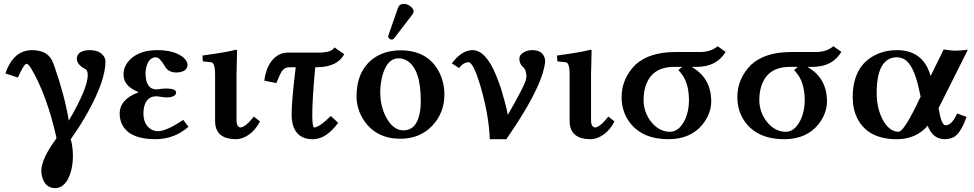

<svg xmlns="http://www.w3.org/2000/svg" viewBox="-20 -702 4996 985"><path d="M521 -386.2Q521 -290.5 432.1 -128.9Q393.1 -58.1 342.8 12.2Q353.5 48.3 354 96.2Q354 172.4 325.2 222.7Q300.8 262.2 264.2 263.2Q210.4 263.2 195.3 202.1Q191.9 187.5 191.9 173.8Q192.9 111.8 269 8.8V2Q221.2 -212.9 139.2 -352.1Q125 -374 116.2 -375Q102.5 -373.5 71.8 -304.2L7.8 -325.2Q42 -427.2 118.2 -442.4Q130.9 -444.8 143.1 -444.8Q218.8 -444.8 245.6 -394.5Q252.4 -381.3 258.8 -362.8Q312 -210.9 333 -83Q429.7 -248.5 430.2 -315.9Q429.7 -341.8 418.9 -347.2Q384.8 -363.3 376 -388.7Q374.5 -394.5 374 -398.9Q374 -436.5 422.9 -443.8Q431.6 -444.8 439.9 -444.8Q492.2 -444.8 513.7 -411.6Q520.5 -399.4 521 -386.2Z M715.8 -121.1Q715.8 -62 755.9 -38.1Q772 -29.3 790 -28.8Q835.4 -29.8 919.9 -86.9L946.8 -51.8Q876.5 10.7 779.8 12.2Q629.9 12.2 599.6 -80.1Q593.8 -98.6 593.8 -118.2Q593.8 -192.4 689.5 -228Q691.4 -228.5 691.9 -229Q625 -255.4 615.7 -301.3Q613.8 -311.5 613.8 -321.8Q613.8 -368.2 656.2 -404.8Q704.6 -444.8 786.6 -444.8Q877.4 -444.8 922.9 -405.3Q941.4 -387.7 941.9 -370.1Q941.9 -336.4 895.5 -330.6Q889.6 -330.1 884.8 -330.1Q844.7 -330.1 826.7 -360.4Q825.2 -362.8 824.7 -363.8Q799.8 -406.7 780.8 -408.2Q749.5 -408.2 734.9 -371.6Q727.1 -351.6 726.6 -325.2Q727.5 -244.1 782.7 -243.2Q784.7 -243.2 791 -244.1Q815.9 -248 834 -248Q882.8 -247.1 883.8 -227.1Q881.3 -202.6 833 -202.1Q829.6 -202.1 817.9 -203.6Q809.6 -204.6 805.7 -205.1Q790.5 -208 781.7 -208Q732.4 -208 719.2 -153.3Q715.8 -138.2 715.8 -121.1Z M1083.5 -320.8Q1083.5 -377.4 1065.4 -382.3Q1063 -382.8 1061.5 -382.8L1020.5 -387.2L1018.6 -417Q1152.3 -435.5 1189.5 -446.8Q1195.3 -445.8 1196.3 -443.8Q1196.3 -442.4 1193.4 -321.3V-83Q1193.4 -55.2 1209.5 -48.8Q1211.9 -48.3 1213.4 -47.9Q1239.3 -49.3 1282.2 -104L1313.5 -79.1Q1283.2 -20 1231.9 2.9Q1211.4 11.7 1192.4 12.2Q1090.3 12.2 1084 -69.8Q1083.5 -76.7 1083.5 -83Z M1454.1 -432.1H1618.2Q1683.1 -433.1 1695.8 -459L1746.1 -423.8Q1711.4 -360.4 1614.7 -357.4Q1607.4 -357.4 1601.1 -356.9H1597.2Q1582 -196.3 1582 -108.9Q1582.5 -48.8 1591.8 -47.9Q1619.1 -49.8 1677.2 -106.9L1714.8 -71.8Q1656.7 6.8 1594.2 11.7Q1588.4 12.2 1584 12.2Q1502 12.2 1481.4 -65.4Q1476.1 -86.9 1476.1 -111.8Q1476.1 -188 1497.1 -356.9H1463.9Q1437 -356.9 1421.9 -330.1Q1413.6 -314.9 1397.9 -275.9L1335.9 -288.1Q1347.2 -373 1395 -411.1Q1421.4 -431.6 1454.1 -432.1Z M2050.8 -682.1Q2075.7 -682.1 2094.2 -661.6Q2101.6 -652.3 2102.1 -644Q2101.1 -634.8 2096.7 -628.9L2002.9 -506.8Q1996.6 -499.5 1991.7 -499Q1977.5 -499 1972.7 -509.8Q1972.2 -511.7 1971.7 -513.2Q1972.2 -519 1973.1 -522L2022.9 -665Q2029.8 -681.2 2050.8 -682.1ZM2024.9 -402.8Q1968.8 -402.8 1943.8 -321.3Q1931.2 -278.8 1930.7 -229Q1930.7 -148.4 1968.8 -86.9Q2002.4 -33.7 2049.8 -33.2Q2113.3 -33.2 2131.8 -114.7Q2138.7 -145 2138.7 -184.1Q2138.7 -347.2 2068.4 -390.6Q2048.8 -402.8 2024.9 -402.8ZM1809.1 -207Q1809.1 -338.4 1896 -402.3Q1953.1 -443.4 2034.7 -443.8Q2173.3 -443.8 2231.4 -335Q2259.8 -280.8 2259.8 -215.8Q2259.8 -124 2198.7 -58.1Q2134.8 9.8 2033.7 9.8Q1913.1 9.8 1849.1 -81.1Q1809.6 -139.2 1809.1 -207Z M2710.4 -444.8Q2761.7 -444.8 2773.9 -405.3Q2776.4 -396.5 2776.9 -388.2Q2776.4 -369.6 2763.7 -324.2Q2728.5 -216.3 2623.5 -56.2Q2602.5 -23.9 2577.6 12.2H2492.7Q2488.3 -114.3 2442.9 -266.6Q2408.2 -381.3 2383.8 -382.8Q2356.9 -381.8 2335.4 -353L2297.9 -377Q2349.1 -444.3 2403.8 -444.8Q2472.2 -444.8 2524.9 -315.9Q2536.1 -288.1 2550.8 -246.1Q2576.2 -161.6 2585.4 -112.8Q2669.4 -258.3 2678.2 -293.5Q2680.2 -302.7 2680.7 -309.1Q2680.2 -345.2 2661.6 -359.9Q2645 -374 2644.5 -400.9Q2644.5 -422.9 2672.4 -436.5Q2689.5 -444.8 2710.4 -444.8Z M2902.3 -320.8Q2902.3 -377.4 2884.3 -382.3Q2881.8 -382.8 2880.4 -382.8L2839.4 -387.2L2837.4 -417Q2971.2 -435.5 3008.3 -446.8Q3014.2 -445.8 3015.1 -443.8Q3015.1 -442.4 3012.2 -321.3V-83Q3012.2 -55.2 3028.3 -48.8Q3030.8 -48.3 3032.2 -47.9Q3058.1 -49.3 3101.1 -104L3132.3 -79.1Q3102.1 -20 3050.8 2.9Q3030.3 11.7 3011.2 12.2Q2909.2 12.2 2902.8 -69.8Q2902.3 -76.7 2902.3 -83Z M3417 -25.9Q3462.9 -25.9 3492.7 -85.4Q3514.6 -130.4 3514.6 -187Q3514.6 -269 3480.5 -317.9Q3470.7 -331.1 3460 -342.8Q3461.9 -343.8 3463.9 -345.5Q3465.8 -347.2 3467.8 -349.1Q3469.7 -351.1 3471.7 -352.5Q3473.6 -354 3475.3 -355Q3477.1 -356 3477.5 -357.4L3478 -358.9H3438Q3320.3 -358.9 3290 -253.9Q3281.7 -223.6 3281.7 -189Q3281.7 -124.5 3323.7 -73.2Q3363.3 -26.4 3417 -25.9ZM3238.8 -369.1Q3309.6 -434.6 3442.9 -435.1H3572.8Q3627 -435.5 3661.6 -464.8L3702.6 -436Q3657.7 -359.4 3554.7 -358.9H3528.8Q3623.5 -303.7 3628.4 -194.8Q3628.4 -189 3628.9 -184.1Q3628.9 -121.1 3585.9 -65.4Q3524.9 11.2 3410.6 12.2Q3273.4 12.2 3208.5 -76.7Q3168.9 -131.3 3168.9 -205.1Q3169.4 -297.9 3238.8 -369.1Z M4010.7 -25.9Q4056.6 -25.9 4086.4 -85.4Q4108.4 -130.4 4108.4 -187Q4108.4 -269 4074.2 -317.9Q4064.5 -331.1 4053.7 -342.8Q4055.7 -343.8 4057.6 -345.5Q4059.6 -347.2 4061.5 -349.1Q4063.5 -351.1 4065.4 -352.5Q4067.4 -354 4069.1 -355Q4070.8 -356 4071.3 -357.4L4071.8 -358.9H4031.7Q3914.1 -358.9 3883.8 -253.9Q3875.5 -223.6 3875.5 -189Q3875.5 -124.5 3917.5 -73.2Q3957 -26.4 4010.7 -25.9ZM3832.5 -369.1Q3903.3 -434.6 4036.6 -435.1H4166.5Q4220.7 -435.5 4255.4 -464.8L4296.4 -436Q4251.5 -359.4 4148.4 -358.9H4122.6Q4217.3 -303.7 4222.2 -194.8Q4222.2 -189 4222.7 -184.1Q4222.7 -121.1 4179.7 -65.4Q4118.7 11.2 4004.4 12.2Q3867.2 12.2 3802.2 -76.7Q3762.7 -131.3 3762.7 -205.1Q3763.2 -297.9 3832.5 -369.1Z M4703.1 -206.1 4695.3 -241.2Q4667.5 -372.1 4617.7 -398.9Q4600.1 -407.7 4580.6 -408.2Q4478 -406.2 4477.5 -226.1Q4477.5 -138.2 4515.6 -75.7Q4546.9 -26.9 4589.4 -25.9Q4614.7 -25.9 4681.2 -161.1Q4685.5 -169.9 4690.4 -180.2ZM4580.6 -444.8Q4700.2 -444.8 4743.2 -343.3Q4749.5 -328.1 4754.4 -312L4821.3 -448.2Q4859.9 -442.4 4878.4 -441.9Q4897.9 -441.9 4945.3 -446.8L4793.5 -144L4795.4 -146Q4809.1 -60.1 4830.6 -59.1Q4862.8 -59.1 4889.2 -117.7Q4890.1 -119.6 4890.1 -120.1L4938.5 -102.1Q4908.7 -17.6 4872.1 2Q4852.1 11.7 4825.2 12.2Q4764.2 10.7 4739.3 -57.1Q4680.2 11.7 4581.5 12.2Q4434.1 12.2 4379.4 -92.3Q4355 -140.1 4354.5 -202.1Q4354.5 -364.3 4473.6 -421.4Q4522.9 -444.8 4580.6 -444.8Z"/></svg>

Font: Linux Libertine O
Style: Semibold
Weight: 700
Designer: Philipp H. Poll
Foundry: Philipp H. Poll
Version: Version 5.0.0